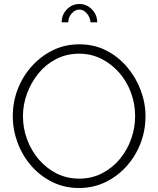

<svg xmlns="http://www.w3.org/2000/svg" viewBox="-20 -937 793 962"><path d="M376 5Q302 5 241 -25.5Q180 -56 136 -107Q92 -158 68 -222.5Q44 -287 44 -355Q44 -426 69 -490.5Q94 -555 139.5 -605.5Q185 -656 245.5 -685.5Q306 -715 377 -715Q452 -715 512.5 -684Q573 -653 617 -601Q661 -549 685 -485Q709 -421 709 -355Q709 -283 684 -218.5Q659 -154 613.5 -103.5Q568 -53 507.5 -24Q447 5 376 5ZM95 -355Q95 -294 116 -238Q137 -182 174.5 -138Q212 -94 263.5 -68Q315 -42 377 -42Q440 -42 492 -69Q544 -96 581 -141Q618 -186 637.5 -241.5Q657 -297 657 -355Q657 -416 636.5 -472Q616 -528 578 -572Q540 -616 488.5 -642Q437 -668 377 -668Q313 -668 261 -641Q209 -614 172.5 -569Q136 -524 115.5 -468.5Q95 -413 95 -355ZM378 -889Q356 -889 339 -869.5Q322 -850 322 -825H289Q289 -863 315 -890Q341 -917 378 -917Q414 -917 440.5 -890Q467 -863 467 -825H434Q431 -852 414.5 -870.5Q398 -889 378 -889Z"/></svg>

Font: Raleway Thin Light
Style: Regular
Weight: 300
Version: Version 4.026